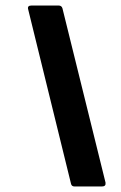

<svg xmlns="http://www.w3.org/2000/svg" viewBox="-20 -675 438 695"><path d="M250 0Q239 0 237 -10L82 -641Q78 -655 94 -655H192Q203 -655 206 -645L362 -14Q364 0 349 0Z"/></svg>

Font: Sofia Sans ExtraBold
Style: Italic
Weight: 800
Italic angle: -9°
Designer: Botio Nikoltchev, Ani Petrova
Foundry: lettersoup
Version: Version 4.100; ttfautohint (v1.8.4.7-5d5b)